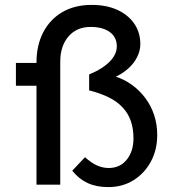

<svg xmlns="http://www.w3.org/2000/svg" viewBox="-20 -754 704 784"><path d="M422 10Q374 10 338 -6.5Q302 -23 275 -57L327 -112Q354 -88 377 -78Q400 -68 424 -68Q470 -68 497.5 -102Q525 -136 525 -189Q525 -228 514.5 -259Q504 -290 481.5 -314.5Q459 -339 425 -356Q391 -373 344 -385V-450Q373 -462 394 -475.5Q415 -489 429 -503.5Q443 -518 450 -533.5Q457 -549 457 -565Q457 -602 428.5 -623Q400 -644 350 -644Q293 -644 259.5 -605Q226 -566 226 -502V0H129V-499Q129 -569 156.5 -622Q184 -675 234.5 -704.5Q285 -734 354 -734Q415 -734 459.5 -713.5Q504 -693 528.5 -657Q553 -621 553 -574Q553 -547 540 -521Q527 -495 503.5 -474Q480 -453 449 -439L447 -443Q486 -431 518 -408Q550 -385 573.5 -353.5Q597 -322 609.5 -284Q622 -246 622 -203Q622 -142 596 -94Q570 -46 525 -18Q480 10 422 10ZM45 -404V-497H180V-404Z"/></svg>

Font: Lexend Medium
Style: Regular
Weight: 500
Designer: Bonnie Shaver-Troup, Thomas Jockin
Foundry: Lexend
Version: Version 1.005